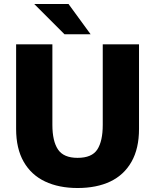

<svg xmlns="http://www.w3.org/2000/svg" viewBox="-20 -920 770 953"><path d="M365 13.2Q272.3 13.2 203.7 -19.2Q135 -51.7 97.5 -117.2Q60 -182.7 60 -280V-700H240V-300.5Q240 -219.7 267.8 -178.1Q295.7 -136.5 365 -136.5Q436.2 -136.5 463.1 -178.1Q490 -219.7 490 -300V-700H670V-280Q670 -182.7 632.8 -117.2Q595.7 -51.7 527.8 -19.2Q459.8 13.2 365 13.2ZM300 -750 150 -900H320.2L429.7 -750Z"/></svg>

Font: Golos Text
Style: Regular
Weight: 400
Designer: A.Korolkova, Vitaly Kuzmin
Foundry: ParaType Ltd
Version: Version 2.004